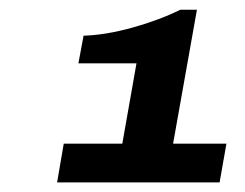

<svg xmlns="http://www.w3.org/2000/svg" viewBox="-20 -817 506 397"><path d="M98.1 -439.9 111.8 -520H232.9L262.2 -686H142.1L152.8 -743.2Q198.7 -744.6 253.4 -759.8Q308.1 -774.9 353 -796.9H387.2L337.9 -520H448.2L434.1 -439.9Z"/></svg>

Font: Archivo Expanded ExtraBold
Style: Italic
Weight: 800
Width: 7
Italic angle: -10°
Designer: Hector Gatti
Foundry: Omnibus-Type
Version: Version 2.001